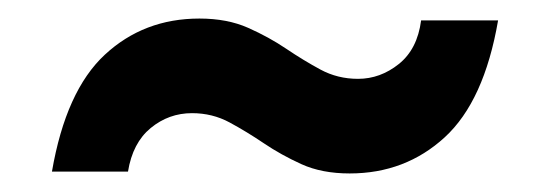

<svg xmlns="http://www.w3.org/2000/svg" viewBox="-20 -423 593 207"><path d="M36 -238Q51 -325 93 -364Q135 -403 195 -403Q225 -403 247.5 -393Q270 -383 288.5 -370.5Q307 -358 325.5 -348Q344 -338 366 -338Q390 -338 410 -354Q430 -370 434 -401H517Q502 -314 459.5 -275Q417 -236 357 -236Q327 -236 305 -246Q283 -256 264.5 -268.5Q246 -281 227.5 -291Q209 -301 187 -301Q162 -301 142.5 -285Q123 -269 118 -238Z"/></svg>

Font: Poppins Medium
Style: Regular
Weight: 500
Designer: Ninad Kale (Devanagari), Jonny Pinhorn (Latin)
Version: Version 5.002